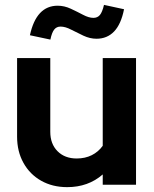

<svg xmlns="http://www.w3.org/2000/svg" viewBox="-20 -760 633 790"><path d="M256.4 10Q195.9 10 149.4 -16.3Q102.8 -42.6 76.6 -89.7Q50.3 -136.8 50.3 -197.6V-521H186.9V-217.6Q186.9 -167.8 216.7 -137.9Q246.5 -107.9 295.5 -107.9Q330.4 -107.9 357.7 -121.6Q385 -135.3 402.7 -160.2V-521H539.7V0H402.7V-42.3Q343 10 256.4 10ZM187.3 -597.1 103.1 -615Q129.4 -736.5 217.2 -736.5Q244.9 -736.5 271.5 -724Q298 -711.6 321.7 -699.1Q345.5 -686.5 364.3 -686.5Q381.3 -686.5 391.1 -698.4Q400.9 -710.3 407.9 -739.9L490.4 -722Q478.2 -660.6 449.6 -630.6Q420.9 -600.6 377 -600.6Q350.3 -600.6 323.4 -613.1Q296.5 -625.7 272.6 -638.1Q248.8 -650.6 229.2 -650.6Q212.6 -650.6 203 -638.3Q193.3 -626 187.3 -597.1Z"/></svg>

Font: Red Hat Display VF
Style: Regular
Weight: 300
Designer: Pentagram, MCKL
Foundry: Pentagram, MCKL
Version: Version 1.023